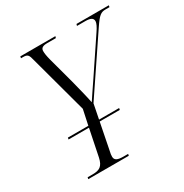

<svg xmlns="http://www.w3.org/2000/svg" viewBox="-165 -845 938 977"><g transform="rotate(-30 304.0 -357.0)"><path d="M75 0H313L315 -10H287C254 -10 237 -17 237 -38C237 -48 238 -56 241 -68L272 -225H390L392 -235H274L291 -321L508 -643C543 -695 556 -704 583 -704H606L608 -714H418L415 -704H464C495 -704 509 -696 509 -678C509 -667 500 -648 484 -625L354 -431C326 -389 304 -358 286 -330C278 -371 262 -432 252 -472L211 -624C204 -651 202 -665 202 -679C202 -697 215 -704 240 -704H291L294 -714H88L86 -704H97C125 -704 130 -698 139 -660L230 -324L211 -235H91L89 -225H209L177 -68C167 -21 146 -10 107 -10H77Z"/></g></svg>

Font: Noto Serif Display Condensed Light
Style: Italic
Weight: 300
Width: 3
Italic angle: -12°
Designer: Monotype Design Team
Foundry: Monotype Imaging Inc.
Version: Version 2.009